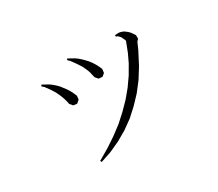

<svg xmlns="http://www.w3.org/2000/svg" viewBox="-110 -798 1220 1073"><g transform="rotate(-30 500.0 -262.0)"><path d="M729.5 -540 740.2 -537.1 752 -532.2 761.7 -525.4 772.5 -516.6 782.2 -506.8 791 -494.1 799.8 -481.4V-458L788.1 -445.3L768.6 -401.4L727.5 -322.3L686.5 -256.8L640.6 -197.3L589.8 -143.6L536.1 -94.7L477.5 -52.7L415 -16.6L348.6 13.7L279.3 37.1L275.4 27.3L343.8 -12.7L407.2 -54.7L466.8 -99.6L519.5 -147.5L568.4 -197.3L612.3 -250L651.4 -305.7L685.5 -364.3L710.9 -418L735.4 -481.4L733.4 -489.3L729.5 -497.1L722.7 -511.7L717.8 -517.6L706.1 -528.3L698.2 -529.3V-540H708L718.8 -541ZM275.4 -371.1 269.5 -387.7 262.7 -404.3 254.9 -420.9 246.1 -436.5 236.3 -452.1 212.9 -484.4 198.2 -498 204.1 -505.9 241.2 -485.4 257.8 -473.6 273.4 -460 289.1 -444.3 314.5 -411.1 326.2 -392.6 335.9 -373 344.7 -352.5 341.8 -329.1 323.2 -313.5 299.8 -316.4 284.2 -335 280.3 -353.5ZM473.6 -427.7 467.8 -444.3 460.9 -460 453.1 -476.6 433.6 -506.8 410.2 -539.1 396.5 -552.7 401.4 -560.5 438.5 -540 455.1 -528.3 470.7 -514.6 485.4 -500 499 -485.4 511.7 -468.8 523.4 -450.2 533.2 -431.6 542 -412.1 539.1 -387.7 521.5 -373 497.1 -375 481.4 -393.6 477.5 -410.2Z"/></g></svg>

Font: Kurinto Seri
Style: Regular
Weight: 400
Designer: Kurinto was developed by Clint Goss from a range of fonts that are compatible with the SIL Open Font License Version 1.1
Foundry: Clinton F. Goss
Version: Version 2.196; July 25, 2020